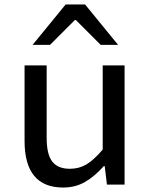

<svg xmlns="http://www.w3.org/2000/svg" viewBox="-20 -827 668 860"><path d="M90 -196V-534H189V-209Q189 -136 214 -103.5Q239 -71 293 -71Q334 -71 367 -90.5Q400 -110 440 -157V-534H538V0H459L449 -83H445Q403 -36 360 -11.5Q317 13 263 13Q90 13 90 -196ZM274 -807H361L509 -626H431L320 -737H315L204 -626H126Z"/></svg>

Font: Nebula Sans Medium
Style: Regular
Weight: 500
Designer: Paul D. Hunt for Adobe (as Source Sans)
Foundry: Nebula Entertainment & Broadcasting LLC
Version: Version 1.010